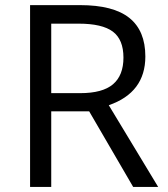

<svg xmlns="http://www.w3.org/2000/svg" viewBox="-20 -734 658 754"><path d="M181.2 -296.9V0H98.1V-713.9H293.9Q425.3 -713.9 488 -663.6Q550.8 -613.3 550.8 -512.2Q550.8 -370.6 407.2 -320.8L601.1 0H502.9L330.1 -296.9ZM181.2 -368.2H294.9Q382.8 -368.2 423.8 -403.1Q464.8 -438 464.8 -507.8Q464.8 -578.6 423.1 -609.9Q381.3 -641.1 289.1 -641.1H181.2Z"/></svg>

Font: f0_46894 
Style: Regular
Weight: 400
Foundry: Ascender Corporation
Version: Version 1.10